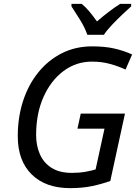

<svg xmlns="http://www.w3.org/2000/svg" viewBox="-20 -964 718 994"><path d="M343 10Q216 10 144 -61Q72 -132 72 -259Q72 -357 99.5 -441.5Q127 -526 178.5 -589.5Q230 -653 300.5 -688.5Q371 -724 457 -724Q522 -724 571 -713Q620 -702 664 -682L630 -604Q593 -621 550 -633Q507 -645 456 -645Q374 -645 308.5 -596Q243 -547 205 -461.5Q167 -376 167 -265Q167 -210 186.5 -165.5Q206 -121 247 -95Q288 -69 352 -69Q390 -69 421.5 -74.5Q453 -80 475 -87L521 -298H381L398 -376H627L551 -27Q506 -11 456 -0.5Q406 10 343 10ZM432 -784Q419 -822 394 -862Q369 -902 350 -931V-944H403Q423 -928 443 -904Q463 -880 482 -853Q513 -880 544 -903.5Q575 -927 602 -944H659V-931Q642 -916 614 -889.5Q586 -863 559.5 -835Q533 -807 518 -784Z"/></svg>

Font: Noto Sans IKEA
Style: Italic
Weight: 400
Italic angle: -12°
Designer: Monotype Design Team
Foundry: Monotype Imaging Inc.
Version: Version 2.001